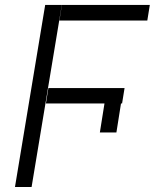

<svg xmlns="http://www.w3.org/2000/svg" viewBox="-20 -747 656 767"><path d="M226.9 -727.3 106.2 0H39.8L160.5 -727.3ZM477.6 -395.2 467.7 -333.8H463.4L445 -217.7H378.9L397.4 -333.8H163.4L173.3 -395.2ZM578.5 -727.3 568.5 -665.1H217.3L227.3 -727.3Z"/></svg>

Font: Inter Light  BETA
Style: Italic
Weight: 300
Italic angle: 9.39999°
Designer: Rasmus Andersson
Foundry: rsms
Version: Version 3.011;git-f93a4a705